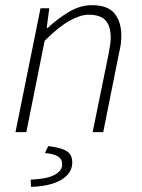

<svg xmlns="http://www.w3.org/2000/svg" viewBox="-20 -512 550 744"><path d="M40 0 137 -480H171L161 -404H165Q206 -442 249 -467Q292 -492 336 -492Q398 -492 424 -459.5Q450 -427 450 -375Q450 -357 448.5 -344Q447 -331 442 -310L380 0H339L401 -304Q405 -327 407 -339.5Q409 -352 409 -366Q409 -411 389 -433Q369 -455 323 -455Q292 -455 249.5 -431.5Q207 -408 153 -354L82 0ZM100 212 99 184Q160 182 190.5 166Q221 150 221 126Q221 104 204.5 94Q188 84 154 81L167 54Q205 59 225 67Q245 75 252.5 87Q260 99 260 117Q260 146 240 167Q220 188 184 199.5Q148 211 100 212Z"/></svg>

Font: Source Sans 3 Light
Style: Italic
Weight: 300
Italic angle: -11°
Designer: Paul D. Hunt
Foundry: Adobe
Version: Version 3.046;hotconv 1.0.118;makeotfexe 2.5.65603